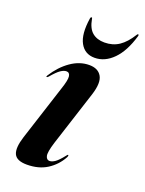

<svg xmlns="http://www.w3.org/2000/svg" viewBox="-125 -691 577 763"><g transform="rotate(20 163.5 -310.0)"><path d="M165.5 -35.5Q176 -35.5 188.8 -44.5Q201.5 -53.5 220 -77Q225 -84 227 -83.5Q231 -82.5 226 -72.5Q206 -36 170.8 -13.5Q135.5 9 85.5 9Q42 9 31.2 -15Q20.5 -39 36.5 -89L111.5 -321.5Q125.5 -362.5 123.2 -378Q121 -393.5 107.5 -393.5Q97 -393.5 83.5 -384.5Q70 -375.5 48 -349.5Q43 -344.5 40.5 -345Q38 -345.5 41.5 -352Q69.5 -396 106.8 -422Q144 -448 184.5 -448Q222 -448 236.8 -422.2Q251.5 -396.5 234.5 -343L159 -109Q145.5 -65.5 149.2 -50.5Q153 -35.5 165.5 -35.5ZM209.3 -552.5Q244.3 -552.5 270.7 -570.2Q297 -588 319.5 -624.5Q321.6 -629 324.7 -629Q328.5 -629 326.8 -622Q306.9 -553.5 271.7 -517.8Q236.5 -482 193.3 -482Q151.4 -482 132 -517.8Q112.5 -553.5 122.9 -622Q123.8 -629 128.1 -629Q131.1 -629 131.1 -624.5Q138 -585.5 157.9 -569Q177.8 -552.5 209.3 -552.5Z"/></g></svg>

Font: Fraunces 144pt SemiBold
Style: Italic
Weight: 600
Italic angle: -16°
Version: Version 1.000;[0bf87f6ff]